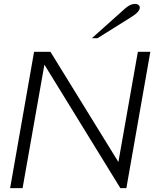

<svg xmlns="http://www.w3.org/2000/svg" viewBox="-20 -966 792 986"><path d="M155 -700H239L588 -134L688 -700H752L629 0H598L208 -634L96 0H32ZM622 -922Q649 -946 673 -946Q684 -946 691 -940.5Q698 -935 698 -927Q698 -905 652 -877L481 -770H452Z"/></svg>

Font: Fahkwang Light
Style: Italic
Weight: 300
Italic angle: -10°
Version: Version 1.000; ttfautohint (v1.6)